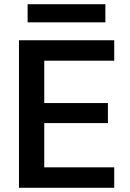

<svg xmlns="http://www.w3.org/2000/svg" viewBox="-20 -891 617 911"><path d="M70 0V-700H522V-603H190V-402H492V-307H190V-97H522V0ZM111 -785V-871H480V-785Z"/></svg>

Font: DM Sans 20pt SemiBold
Style: Regular
Weight: 600
Version: Version 4.004;gftools[0.9.30]